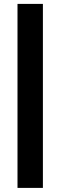

<svg xmlns="http://www.w3.org/2000/svg" viewBox="-20 -730 302 960"><path d="M194.5 209.5H67.5V-710.5H194.5Z"/></svg>

Font: Anek Gujarati
Style: Bold
Weight: 700
Version: Version 1.003